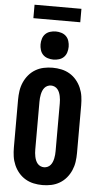

<svg xmlns="http://www.w3.org/2000/svg" viewBox="-70 -1174 641 1224"><g transform="rotate(5 250.0 -562.5)"><path d="M250 8Q221 8 193 2Q165 -4 140.5 -18.5Q116 -33 97.5 -55Q79 -77 67.5 -103.5Q56 -130 52 -158Q48 -186 48 -215V-520Q48 -549 52 -577Q56 -605 67.5 -631.5Q79 -658 97.5 -680Q116 -702 140.5 -716.5Q165 -731 193 -737Q221 -743 250 -743Q279 -743 307 -737Q335 -731 359.5 -716.5Q384 -702 402.5 -680Q421 -658 432.5 -631.5Q444 -605 448 -577Q452 -549 452 -520V-215Q452 -186 448 -158Q444 -130 432.5 -103.5Q421 -77 402.5 -55Q384 -33 359.5 -18.5Q335 -4 307 2Q279 8 250 8ZM250 -106Q262 -106 273 -111Q284 -116 291.5 -125Q299 -134 303.5 -145Q308 -156 310.5 -168Q313 -180 314 -191.5Q315 -203 315 -215V-520Q315 -532 314 -543.5Q313 -555 310.5 -567Q308 -579 303.5 -590Q299 -601 291.5 -610Q284 -619 273 -624Q262 -629 250 -629Q238 -629 227 -624Q216 -619 208.5 -610Q201 -601 196.5 -590Q192 -579 189.5 -567Q187 -555 186 -543.5Q185 -532 185 -520V-215Q185 -203 186 -191.5Q187 -180 189.5 -168Q192 -156 196.5 -145Q201 -134 208.5 -125Q216 -116 227 -111Q238 -106 250 -106ZM250 -795Q232 -795 214 -800.5Q196 -806 183.5 -818.5Q171 -831 165.5 -849Q160 -867 160 -885Q160 -903 165.5 -921Q171 -939 183.5 -951.5Q196 -964 214 -969.5Q232 -975 250 -975Q268 -975 286 -969.5Q304 -964 316.5 -951.5Q329 -939 334.5 -921Q340 -903 340 -885Q340 -867 334.5 -849Q329 -831 316.5 -818.5Q304 -806 286 -800.5Q268 -795 250 -795ZM100 -1047V-1133H400V-1047Z"/></g></svg>

Font: Iosevka Heavy
Style: Regular
Weight: 900
Monospace: yes
Designer: Belleve Invis
Foundry: Belleve Invis
Version: Version 32.5.0; ttfautohint (v1.8.4)